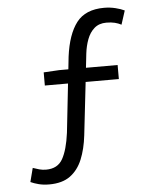

<svg xmlns="http://www.w3.org/2000/svg" viewBox="-54 -714 708 858"><g transform="rotate(-5 300.0 -285.5)"><path d="M132 97Q106 97 85 91.5Q64 86 49 79L65 17Q79 22 93.5 26Q108 30 124 30Q176 30 198.5 -10Q221 -50 231 -126L255 -345H151V-404L221 -408H262L268 -464Q281 -564 321 -616Q361 -668 445 -668Q471 -668 495.5 -662Q520 -656 536 -648L516 -586Q503 -593 487 -597Q471 -601 449 -601Q416 -601 395 -582.5Q374 -564 363 -534.5Q352 -505 348 -471L341 -408H483V-345H334L307 -108Q300 -47 281 -1Q262 45 226.5 71Q191 97 132 97Z"/></g></svg>

Font: SauceCodePro NFM
Style: Regular
Weight: 400
Monospace: yes
Designer: Paul D. Hunt, Teo Tuominen
Foundry: Adobe
Version: Version 2.042;hotconv 1.1.0;makeotfexe 2.6.0;Nerd Fonts 3.3.